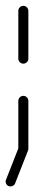

<svg xmlns="http://www.w3.org/2000/svg" viewBox="-29 -539 154 673"><path d="M52.6 0Q45.6 0 40.4 -5.2Q35.2 -10.4 35.2 -17.8V-185.2Q35.2 -192.6 40.4 -197.8Q45.6 -203 52.6 -203Q60 -203 65.2 -197.8Q70.4 -192.6 70.4 -185.2V-17.8Q70.4 -10.7 65.2 -5.4Q60 0 52.6 0ZM52.6 -315.9Q45.6 -315.9 40.4 -321.1Q35.2 -326.3 35.2 -333.3V-500.7Q35.2 -508.1 40.4 -513.3Q45.6 -518.5 52.6 -518.5Q60 -518.5 65.2 -513.3Q70.4 -508.1 70.4 -500.7V-333.3Q70.4 -326.3 65.2 -321.1Q60 -315.9 52.6 -315.9ZM-9.3 97Q-9.3 93.3 -7.8 90.7L37.4 -24.4Q39.3 -28.9 43.5 -31.7Q47.8 -34.4 53 -34.4Q60.7 -34.4 65.4 -29.3Q70 -24.1 70 -17Q70 -13.7 68.9 -10.7L23.7 104.4Q21.9 108.9 17.4 111.7Q13 114.4 7.8 114.4Q0 114.4 -4.6 109.3Q-9.3 104.1 -9.3 97Z"/></svg>

Font: 26F Galaxy Sans Light
Style: Regular
Weight: 300
Designer: C₂₉H₂₅N₃O₅
Version: Version 1.100